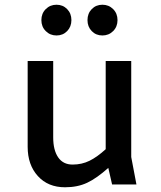

<svg xmlns="http://www.w3.org/2000/svg" viewBox="-20 -780 680 812"><path d="M454 0 438 -70Q389 -26 348.5 -7Q308 12 255 12Q183 12 140 -35.5Q97 -83 97 -159V-522H205V-199Q205 -145 226 -114.5Q247 -84 287 -84Q326 -84 358.5 -100Q391 -116 427 -149V-522H535V-116L557 0ZM155 -695Q155 -723 173.5 -741.5Q192 -760 219 -760Q246 -760 264 -741.5Q282 -723 282 -695Q282 -667 264 -648.5Q246 -630 219 -630Q192 -630 173.5 -648.5Q155 -667 155 -695ZM350 -695Q350 -723 368 -741.5Q386 -760 413 -760Q440 -760 458.5 -741.5Q477 -723 477 -695Q477 -667 458.5 -648.5Q440 -630 413 -630Q386 -630 368 -648.5Q350 -667 350 -695Z"/></svg>

Font: Amiko SemiBold
Style: Regular
Weight: 600
Designer: Pablo Impallari, Rodrigo Fuenzalida, Andres Torresi
Foundry: Impallari Type
Version: Version 1.001; ttfautohint (v1.3)